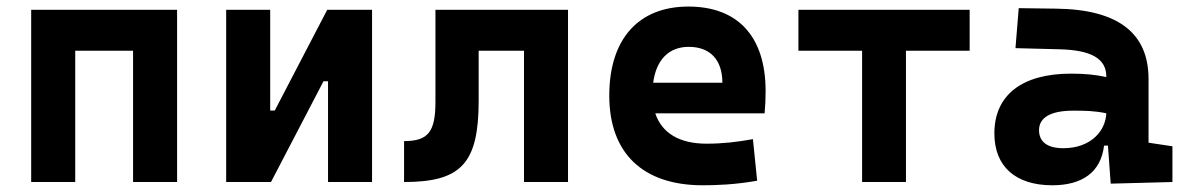

<svg xmlns="http://www.w3.org/2000/svg" viewBox="-20 -547 3556 577"><path d="M379.9 0H512.2V-517.6H73.7V0H206.1V-394.5H379.9Z M659.7 0H794.4L952.1 -302.7H965.8V0H1098.1V-517.6H963.4L805.7 -214.8H792V-517.6H659.7Z M1194.3 0C1366.2 0 1418.5 -56.2 1418.5 -244.6V-394.5H1554.7V0H1687V-517.6H1288.6V-241.2C1288.6 -150.4 1266.6 -123 1194.3 -123Z M2091.8 9.8C2133.8 9.8 2189 7.8 2255.4 -3.9L2242.7 -128.9C2195.3 -120.1 2150.4 -115.2 2103.5 -115.2C2022.5 -115.2 1969.2 -146.5 1949.2 -206.5H2277.8C2279.8 -227.5 2280.8 -249 2280.8 -273.4C2280.8 -438.5 2196.3 -527.3 2048.8 -527.3C1897.9 -527.3 1811 -428.7 1811 -259.8C1811 -85.9 1912.6 9.8 2091.8 9.8ZM1942.9 -298.3C1952.1 -367.7 1990.2 -406.2 2049.8 -406.2C2113.3 -406.2 2150.9 -368.2 2150.9 -298.3Z M2570.8 0H2702.6V-394.5H2894V-517.6H2379.4V-394.5H2570.8Z M3317.9 4.9 3503.4 0V-107.4L3431.6 -118.2V-309.6C3431.6 -446.3 3341.8 -518.6 3154.3 -521L3041.5 -522.5L3031.7 -402.3L3164.1 -398.9C3257.3 -396.5 3304.7 -372.1 3304.7 -316.9V-315.4C3273.4 -322.3 3241.7 -325.7 3198.7 -325.7C3051.8 -325.7 2968.3 -261.7 2968.3 -146C2968.3 -46.4 3032.2 9.8 3142.6 9.8C3232.4 9.8 3288.6 -29.8 3297.9 -109.4H3309.6ZM3304.7 -206.5C3302.7 -154.8 3259.3 -101.6 3175.3 -101.6C3127.9 -101.6 3102.5 -120.6 3102.5 -155.8C3102.5 -194.3 3138.2 -214.4 3205.1 -214.4C3239.3 -214.4 3267.1 -214.4 3304.7 -206.5Z"/></svg>

Font: Cascadia Mono NF
Style: Bold
Weight: 700
Monospace: yes
Designer: Aaron Bell
Foundry: Saja Typeworks
Version: Version 2404.023